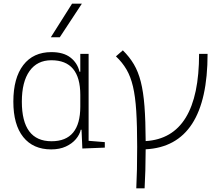

<svg xmlns="http://www.w3.org/2000/svg" viewBox="-20 -815 1212 1060"><path d="M262.7 9.8Q163.1 9.8 108.4 -58.3Q53.7 -126.5 53.7 -253.9Q53.7 -384.3 108.6 -455.8Q163.6 -527.3 263.7 -527.3Q330.6 -527.3 369.1 -497.3Q407.7 -467.3 418.9 -418.9H423.3V-517.6H469.2V-37.6L558.6 -30.3V0L434.6 4.9L430.2 -98.6H425.8Q419.9 -71.8 398.9 -46.9Q377.9 -22 343.5 -6.1Q309.1 9.8 262.7 9.8ZM423.3 -226.6V-291Q423.3 -482.4 263.7 -482.4Q185.5 -482.4 143.1 -422.9Q100.6 -363.3 100.6 -253.9Q100.6 -35.2 264.6 -35.2Q423.3 -35.2 423.3 -226.6ZM260.7 -609.4 377.9 -794.9H432.1L310.1 -609.4Z M732.4 224.6Q734.9 176.8 736.1 119.4Q737.3 62 737.3 -4.9Q737.3 -121.1 732.2 -201.7Q727.1 -282.2 714.1 -337.4Q701.2 -392.6 678.2 -431.6Q655.3 -470.7 620.1 -503.9L658.2 -537.1Q694.8 -501 719 -460.2Q743.2 -419.4 757.3 -363.8Q771.5 -308.1 777.6 -228.8Q783.7 -149.4 784.2 -36.1Q1079.1 -54.2 1079.1 -517.6H1126Q1126 -8.8 784.2 9.3Q783.7 133.8 778.3 224.6Z"/></svg>

Font: Cascadia Code NF ExtraLight
Style: Regular
Weight: 200
Monospace: yes
Designer: Aaron Bell
Foundry: Saja Typeworks
Version: Version 2404.023; ttfautohint (v1.8.4)